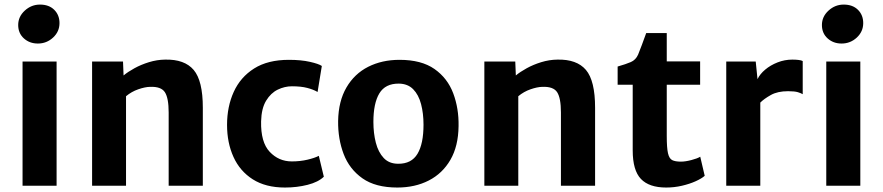

<svg xmlns="http://www.w3.org/2000/svg" viewBox="-20 -832 3954 860"><path d="M81 0V-556.5H233.5V0ZM149.5 -637Q112.5 -637 87 -660Q61.5 -683 61.5 -720Q61.5 -757.5 91 -784.5Q120.5 -811.5 159 -811.5Q199.5 -811.5 223 -788Q246.5 -764.5 246.5 -728.5Q246.5 -690.5 217.8 -663.8Q189 -637 149.5 -637Z M392.5 0V-556.5H531L533.5 -494Q552.5 -510 582 -526.2Q611.5 -542.5 647.2 -553.5Q683 -564.5 719.5 -565Q806.5 -567 847.5 -518.8Q888.5 -470.5 888.5 -349.5V0H735.5V-328Q735.5 -393 718.5 -419Q701.5 -445 652 -443Q629.5 -442.5 599.2 -432Q569 -421.5 544.5 -401V0Z M997 -272.5Q997 -354.5 1027 -420.5Q1057 -486.5 1118.2 -525.2Q1179.5 -564 1274 -564Q1328.5 -564 1368.2 -555Q1408 -546 1421.5 -536.5L1402.5 -420Q1384 -431 1356.2 -438.2Q1328.5 -445.5 1287.5 -445.5Q1255 -445.5 1224 -430.5Q1193 -415.5 1172 -381Q1151 -346.5 1149.5 -288.5Q1147.5 -195 1188 -152Q1228.5 -109 1287 -109Q1325 -109 1357.5 -116.8Q1390 -124.5 1408 -134L1430.5 -40.5Q1406 -16.5 1358 -4.2Q1310 8 1256.5 8Q1170 8 1112.2 -28.8Q1054.5 -65.5 1025.8 -129Q997 -192.5 997 -272.5Z M1759.5 8Q1662 8 1603.5 -33.2Q1545 -74.5 1519.2 -142.2Q1493.5 -210 1494.5 -290Q1496 -379 1531.8 -440.2Q1567.5 -501.5 1629.2 -532.8Q1691 -564 1769.5 -564Q1867.5 -564 1926 -523Q1984.5 -482 2010 -414.2Q2035.5 -346.5 2034 -267Q2033 -177.5 1997.5 -116.2Q1962 -55 1900.5 -23.5Q1839 8 1759.5 8ZM1763.5 -98.5Q1823 -98 1850 -143Q1877 -188 1877 -273.5Q1877 -324 1866 -365.8Q1855 -407.5 1830.8 -432.2Q1806.5 -457 1766.5 -457.5Q1706 -458 1679.2 -413.8Q1652.5 -369.5 1652.5 -286Q1652.5 -235 1663.5 -192.5Q1674.5 -150 1698.8 -124.2Q1723 -98.5 1763.5 -98.5Z M2149.5 0V-556.5H2288L2290.5 -494Q2309.5 -510 2339 -526.2Q2368.5 -542.5 2404.2 -553.5Q2440 -564.5 2476.5 -565Q2563.5 -567 2604.5 -518.8Q2645.5 -470.5 2645.5 -349.5V0H2492.5V-328Q2492.5 -393 2475.5 -419Q2458.5 -445 2409 -443Q2386.5 -442.5 2356.2 -432Q2326 -421.5 2301.5 -401V0Z M2964 8Q2887.5 8 2850.8 -30.5Q2814 -69 2814 -158.5V-452.5H2746.5V-534Q2783.5 -544.5 2805.5 -554Q2827.5 -563.5 2838 -587Q2845 -604 2854.8 -630.2Q2864.5 -656.5 2874.5 -684H2966.5V-557H3116V-452.5H2966.5V-223Q2966.5 -170 2972 -145.8Q2977.5 -121.5 2991 -114.8Q3004.5 -108 3030 -108Q3049.5 -108 3076.5 -115Q3103.5 -122 3116.5 -130L3136.5 -44.5Q3123 -32.5 3096 -20.2Q3069 -8 3034.5 0Q3000 8 2964 8Z M3233 0V-556.5H3365L3373 -477.5Q3384 -500.5 3407.5 -520.2Q3431 -540 3462.8 -552.5Q3494.5 -565 3529 -565Q3544 -565 3556.8 -563.5Q3569.5 -562 3575.5 -558.5V-410Q3568.5 -414.5 3554 -419Q3539.5 -423.5 3510 -423.5Q3463 -423.5 3432.8 -406.5Q3402.5 -389.5 3385.5 -372.5V0Z M3681 0V-556.5H3833.5V0ZM3749.5 -637Q3712.5 -637 3687 -660Q3661.5 -683 3661.5 -720Q3661.5 -757.5 3691 -784.5Q3720.5 -811.5 3759 -811.5Q3799.5 -811.5 3823 -788Q3846.5 -764.5 3846.5 -728.5Q3846.5 -690.5 3817.8 -663.8Q3789 -637 3749.5 -637Z"/></svg>

Font: Merriweather Sans
Style: Bold
Weight: 700
Designer: Eben Sorkin
Foundry: Eben Sorkin
Version: Version 1.008; ttfautohint (v1.7.19-72a1) -l 8 -r 50 -G 200 